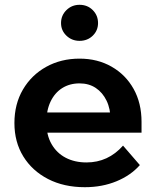

<svg xmlns="http://www.w3.org/2000/svg" viewBox="-20 -763 650 799"><path d="M492 -157 562 -76Q524 -33 464.5 -8.5Q405 16 333 16Q246 16 180 -18Q114 -52 77 -112Q40 -172 40 -251Q40 -330 75.5 -390.5Q111 -451 172.5 -485Q234 -519 311 -519Q386 -519 444.5 -485.5Q503 -452 536 -393Q569 -334 569 -256V-250H440V-264Q440 -310 423.5 -344Q407 -378 378.5 -397Q350 -416 311 -416Q270 -416 239 -396.5Q208 -377 190.5 -340.5Q173 -304 173 -254Q173 -201 194.5 -163.5Q216 -126 253.5 -106.5Q291 -87 340 -87Q430 -87 492 -157ZM569 -211H125V-295H553L569 -256ZM311 -593Q279 -593 256.5 -614.5Q234 -636 234 -667Q234 -699 256.5 -721Q279 -743 311 -743Q344 -743 366 -721Q388 -699 388 -667Q388 -636 366 -614.5Q344 -593 311 -593Z"/></svg>

Font: Wix Madefor Display
Style: Bold
Weight: 700
Designer: Dalton Maag Ltd
Foundry: Dalton Maag Ltd
Version: Version 3.100